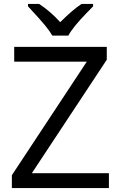

<svg xmlns="http://www.w3.org/2000/svg" viewBox="-20 -951 611 971"><path d="M530.8 0H40V-64.9L418.9 -639.2H51.8V-713.9H520V-648.9L141.1 -75.2H530.8ZM121.6 -931.2H177.7Q233.4 -895 284.7 -838.9Q348.1 -902.3 392.6 -931.2H450.7V-918.9L418.5 -885.7Q348.1 -813.5 325.7 -771H244.6Q233.4 -791 208.5 -821.8Q183.6 -852.5 121.6 -918.9Z"/></svg>

Font: HunimalSansv1.5
Style: Regular
Weight: 400
Foundry: Ascender Corporation
Version: Version 1.10